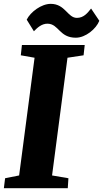

<svg xmlns="http://www.w3.org/2000/svg" viewBox="-29 -982 538 1002"><path d="M-8.8 0H324.7L328.1 -51.8L242.7 -66.4L323.2 -680.7L407.2 -693.4L413.1 -747.1H85.4L79.6 -693.4L151.4 -680.7L70.8 -66.4L-2.4 -51.8ZM147.9 -818.8C166.5 -838.4 189.5 -858.9 219.7 -858.4C278.3 -856.9 280.3 -785.2 366.7 -785.2C417.5 -785.2 472.7 -831.1 489.3 -873.5L446.3 -937.5C427.7 -914.1 408.2 -888.7 372.1 -888.7C323.7 -888.7 311.5 -961.9 235.8 -961.9C187 -961.9 130.4 -919.9 110.4 -879.4Z"/></svg>

Font: Merriweather
Style: Heavy Italic
Weight: 900
Italic angle: -7.5°
Designer: Eben Sorkin
Foundry: Eben Sorkin
Version: Version 1.001